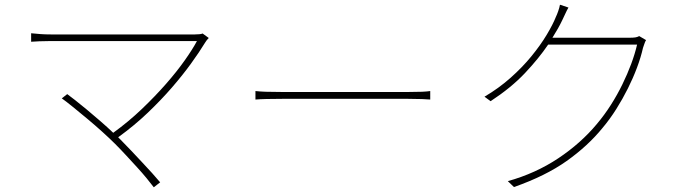

<svg xmlns="http://www.w3.org/2000/svg" viewBox="-20 -771 2908 814"><path d="M865 -610Q860 -605 856.5 -600.5Q853 -596 850 -591Q825 -550 789.5 -501Q754 -452 708.5 -399.5Q663 -347 606.5 -293Q550 -239 481 -189L491 -179Q513 -157 536.5 -132Q560 -107 582.5 -83Q605 -59 625 -37Q645 -15 659 2L632 23Q620 7 601.5 -15.5Q583 -38 560.5 -62.5Q538 -87 514.5 -112.5Q491 -138 468 -161Q446 -183 414.5 -211.5Q383 -240 350 -267.5Q317 -295 288 -318.5Q259 -342 242 -354L265 -372Q276 -364 298.5 -346.5Q321 -329 348.5 -306Q376 -283 405.5 -257.5Q435 -232 460 -208Q525 -255 581.5 -309Q638 -363 684 -415.5Q730 -468 763.5 -515.5Q797 -563 815 -597H196Q169 -597 147 -596Q125 -595 112 -594V-630Q132 -628 151.5 -626.5Q171 -625 196 -625H806Q831 -625 839 -629Z M1063 -385Q1080 -383 1106 -382Q1132 -381 1176 -381H1710Q1748 -381 1769.5 -382Q1791 -383 1804 -385V-349Q1792 -350 1768.5 -351Q1745 -352 1711 -352H1176Q1099 -352 1063 -349Z M2719 -601Q2715 -595 2711.5 -584Q2708 -573 2706 -568Q2697 -528 2680.5 -484Q2664 -440 2642 -396Q2620 -352 2593 -309Q2566 -266 2534 -228Q2472 -152 2382.5 -88.5Q2293 -25 2159 22L2133 -3Q2251 -36 2347 -100Q2443 -164 2511 -246Q2543 -284 2570 -326.5Q2597 -369 2618.5 -413Q2640 -457 2656 -500Q2672 -543 2681 -582H2304Q2264 -523 2205.5 -461Q2147 -399 2060 -342L2034 -361Q2095 -397 2145 -441.5Q2195 -486 2233 -532.5Q2271 -579 2297.5 -623Q2324 -667 2337 -700Q2341 -708 2346.5 -723.5Q2352 -739 2354 -751L2390 -739Q2383 -727 2376.5 -712.5Q2370 -698 2364 -686Q2348 -652 2322 -611H2648Q2665 -611 2674 -612.5Q2683 -614 2690 -618Z"/></svg>

Font: Kinto Sans Thin
Style: Regular
Weight: 100
Designer: Authors: Ryoko NISHIZUKA  (kana & ideographs); Paul D. Hunt (Latin, Greek & Cyrillic); Wenlong ZHANG  (bopomofo); Sandol
Foundry: Adobe Systems Incorporated, ookami Inc.
Version: Version 0.001